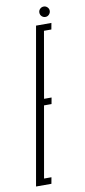

<svg xmlns="http://www.w3.org/2000/svg" viewBox="-121 -784 362 818"><g transform="rotate(-10 60.0 -375.0)"><path d="M-34 0H32.5L37.5 -27.5H5.5L59.5 -334.5H92L97 -362H64.5L114.5 -647.5H146.5L151.5 -675H85ZM131 -704.5Q140.5 -704.5 147 -711.5Q153.5 -718.5 153.5 -727.5Q153.5 -736.5 146.8 -743Q140 -749.5 131.5 -749.5Q122 -749.5 115.2 -743Q108.5 -736.5 108.5 -727.5Q108.5 -717.5 115.2 -711Q122 -704.5 131 -704.5Z"/></g></svg>

Font: Anybody UltraCondensed ExtraLight
Style: Italic
Weight: 250
Width: 1
Italic angle: -10°
Version: Version 1.113;gftools[0.9.25]